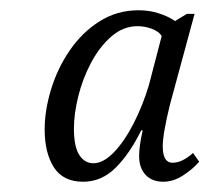

<svg xmlns="http://www.w3.org/2000/svg" viewBox="-20 -738 408 374"><path d="M142 -384Q103 -384 85 -412Q67 -440 67 -486Q67 -523 79.5 -564Q92 -605 116 -640Q140 -675 174 -696.5Q208 -718 250 -718Q271 -718 289.5 -712Q308 -706 321 -697L344 -711H359L311 -534Q305 -510 301 -488Q297 -466 297 -453Q297 -421 316 -421Q326 -421 336 -426Q346 -431 356 -440L368 -423Q356 -409 337 -396.5Q318 -384 298 -384Q276 -384 263.5 -397.5Q251 -411 251 -434Q251 -454 258 -484H255Q233 -439 205.5 -411.5Q178 -384 142 -384ZM162 -420Q181 -420 201.5 -441Q222 -462 240 -497Q258 -532 270 -572L295 -668Q289 -677 275.5 -682Q262 -687 248 -687Q220 -687 197 -667Q174 -647 157.5 -616Q141 -585 132.5 -550.5Q124 -516 124 -488Q124 -452 134.5 -436Q145 -420 162 -420Z"/></svg>

Font: Noto Serif SemiCondensed Light
Style: Italic
Weight: 300
Width: 4
Italic angle: -12°
Designer: Monotype Design Team
Foundry: Monotype Imaging Inc.
Version: Version 2.013; ttfautohint (v1.8.4.7-5d5b)